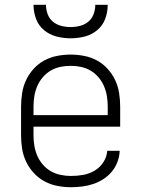

<svg xmlns="http://www.w3.org/2000/svg" viewBox="-20 -770 590 802"><path d="M276 12Q248 12 219.5 6.5Q191 1 166 -12.5Q141 -26 121.5 -47Q102 -68 89.5 -94Q77 -120 72.5 -148Q68 -176 68 -205V-325Q68 -353 72.5 -381.5Q77 -410 89 -435.5Q101 -461 120.5 -482.5Q140 -504 165 -517.5Q190 -531 218.5 -536.5Q247 -542 275 -542Q303 -542 331.5 -536.5Q360 -531 385 -517.5Q410 -504 429.5 -482.5Q449 -461 461 -435.5Q473 -410 477.5 -381.5Q482 -353 482 -325V-241H120V-205Q120 -183 123.5 -161.5Q127 -140 135.5 -120Q144 -100 158.5 -83Q173 -66 192 -55Q211 -44 233 -39.5Q255 -35 276 -35Q302 -35 327.5 -39.5Q353 -44 375 -57Q397 -70 411.5 -92Q426 -114 428 -140H480Q479 -116 470.5 -93.5Q462 -71 447 -53Q432 -35 412 -22Q392 -9 369.5 -1.5Q347 6 323.5 9Q300 12 276 12ZM430 -289V-325Q430 -347 426.5 -368.5Q423 -390 414.5 -410Q406 -430 391.5 -447Q377 -464 358.5 -475Q340 -486 318.5 -490.5Q297 -495 275 -495Q253 -495 231.5 -490.5Q210 -486 191.5 -475Q173 -464 158.5 -447Q144 -430 135.5 -410Q127 -390 123.5 -368.5Q120 -347 120 -325V-289ZM275 -610Q245 -610 216 -617.5Q187 -625 164 -644Q141 -663 130.5 -691.5Q120 -720 120 -750H172Q172 -730 179 -711Q186 -692 201 -679.5Q216 -667 235.5 -662Q255 -657 275 -657Q295 -657 314.5 -662Q334 -667 349 -679.5Q364 -692 371 -711Q378 -730 378 -750H430Q430 -720 419.5 -691.5Q409 -663 386 -644Q363 -625 334 -617.5Q305 -610 275 -610Z"/></svg>

Font: Lode Dark
Style: Regular
Weight: 400
Monospace: yes
Designer: Belleve Invis
Foundry: Belleve Invis
Version: Version 29.2.0; ttfautohint (v1.8.3)